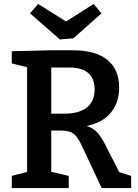

<svg xmlns="http://www.w3.org/2000/svg" viewBox="-20 -958 704 978"><path d="M40 0V-62L135 -87L118 -62V-637L141 -610L40 -635V-697L246 -702H350Q467 -702 527 -653Q587 -604 587 -512Q587 -428 535.5 -374Q484 -320 376 -309V-323Q415 -321 440 -309Q465 -297 481.5 -276.5Q498 -256 513 -227L594 -68L559 -90L648 -62V0H498L407 -194Q389 -234 374.5 -255.5Q360 -277 338.5 -285.5Q317 -294 278 -293H220L241 -311V-62L224 -87L330 -62V0ZM241 -348 220 -379H307Q383 -379 422.5 -410.5Q462 -442 462 -503Q462 -556 430.5 -585Q399 -614 334 -614H220L241 -633ZM457 -938 497 -890 354 -763 285 -757 133 -890 174 -938 359 -822 277 -823Z"/></svg>

Font: Bitter Thin SemiBold
Style: Regular
Weight: 600
Version: Version 2.002